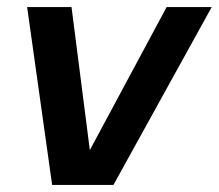

<svg xmlns="http://www.w3.org/2000/svg" viewBox="-20 -525 621 545"><path d="M453 -505H581L302 0H128L57 -505H183L235 -99Z"/></svg>

Font: Livvic SemiBold
Style: Italic
Weight: 600
Italic angle: -10°
Designer: Jacques Le Bailly, Baron von Fonthausen
Version: Version 1.001; ttfautohint (v1.8.2)